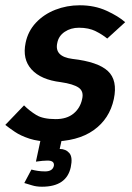

<svg xmlns="http://www.w3.org/2000/svg" viewBox="-36 -528 498 727"><path d="M-16 -55 55 -129Q76 -108 101.5 -92.5Q127 -77 175 -77Q217 -77 242.5 -98Q268 -119 275 -153Q282 -182 262 -196Q242 -210 194 -217Q119 -226 83.5 -265Q48 -304 61 -366Q70 -410 100 -442Q130 -474 173.5 -491Q217 -508 266 -508Q322 -508 367 -487.5Q412 -467 438 -444L370 -382Q352 -397 326 -410Q300 -423 263 -423Q232 -423 209 -407.5Q186 -392 181 -366Q169 -314 238 -305Q335 -294 372.5 -259Q410 -224 395 -153Q379 -78 318.5 -35Q258 8 156 8Q109 8 75.5 -3Q42 -14 20 -29Q-2 -44 -16 -55ZM144 80Q137 80 124.5 81Q112 82 100 84L118 0H198L190 36Q213 36 226.5 51.5Q240 67 232 105Q216 179 123 179Q102 179 86 174Q70 169 56 165L83 114Q94 117 107 119Q120 121 135 121Q163 121 168 100Q171 80 144 80Z"/></svg>

Font: Epunda Sans SemiBold
Style: Italic
Weight: 600
Italic angle: -12.0243°
Designer: Simon Atzbach
Foundry: typofactur
Version: Version 2.204; ttfautohint (v1.8.4.7-5d5b)